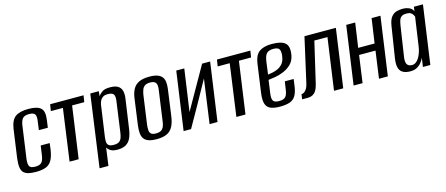

<svg xmlns="http://www.w3.org/2000/svg" viewBox="-44 -979 3653 1571"><g transform="rotate(-15 1782.5 -194.0)"><path d="M143 10Q107 10 81 4Q55 -2 39.5 -17.5Q24 -33 20 -62.5Q16 -92 22 -139L56 -380Q67 -451 104 -477.5Q141 -504 215 -504Q288 -504 318 -477.5Q348 -451 338 -380L329 -314H253L263 -388Q269 -427 258.5 -444.5Q248 -462 209 -462Q171 -462 155 -444.5Q139 -427 133 -388L94 -111Q89 -68 99.5 -50.5Q110 -33 148 -33Q187 -33 202.5 -50.5Q218 -68 224 -111L235 -189H311L305 -139Q296 -77 276.5 -45Q257 -13 224 -1.5Q191 10 143 10Z M429 0 490 -439H388L397 -495H680L671 -439H568L506 0Z M652 116 737 -495H809L805 -453Q817 -472 838.5 -487Q860 -502 905 -502Q949 -502 972 -487.5Q995 -473 1002.5 -445.5Q1010 -418 1004 -379L969 -136Q963 -91 949 -59Q935 -27 907.5 -10Q880 7 834 7Q797 7 776.5 -5.5Q756 -18 748 -35L727 116ZM815 -39Q847 -39 862 -51Q877 -63 883 -82.5Q889 -102 892 -123L926 -369Q929 -385 929.5 -400.5Q930 -416 926 -428Q922 -440 909.5 -446.5Q897 -453 873 -453Q849 -453 834.5 -444.5Q820 -436 812 -422.5Q804 -409 800 -393Q796 -377 795 -363L760 -118Q757 -96 758.5 -78Q760 -60 772.5 -49.5Q785 -39 815 -39Z M1167 7Q1125 7 1099 -2Q1073 -11 1059.5 -29.5Q1046 -48 1043.5 -76.5Q1041 -105 1046 -143L1077 -368Q1083 -409 1099.5 -439.5Q1116 -470 1149 -486.5Q1182 -503 1239 -503Q1281 -503 1307 -493.5Q1333 -484 1346 -466Q1359 -448 1361.5 -423.5Q1364 -399 1360 -368L1329 -143Q1322 -92 1304.5 -58.5Q1287 -25 1254 -9Q1221 7 1167 7ZM1173 -40Q1203 -40 1218.5 -51.5Q1234 -63 1241 -82.5Q1248 -102 1250 -123L1285 -373Q1289 -395 1287.5 -413.5Q1286 -432 1274 -443.5Q1262 -455 1232 -455Q1202 -455 1186.5 -443.5Q1171 -432 1164.5 -413.5Q1158 -395 1154 -373L1119 -123Q1117 -102 1118 -82.5Q1119 -63 1131 -51.5Q1143 -40 1173 -40Z M1395 0 1465 -494H1533L1482 -138L1684 -494H1752L1682 0H1615L1667 -373Q1615 -279 1563.5 -186.5Q1512 -94 1458 0Z M1842 0 1903 -439H1801L1810 -495H2093L2084 -439H1981L1919 0Z M2209 11Q2161 11 2131 -1.5Q2101 -14 2090.5 -45.5Q2080 -77 2088 -138L2122 -380Q2133 -451 2171.5 -476.5Q2210 -502 2276 -502Q2358 -502 2389.5 -472.5Q2421 -443 2407 -368Q2398 -324 2370 -297Q2342 -270 2305 -254.5Q2268 -239 2232.5 -233Q2197 -227 2175 -225L2160 -119Q2153 -72 2164 -53.5Q2175 -35 2214 -35Q2253 -35 2269 -52.5Q2285 -70 2291 -117L2300 -179H2375L2368 -127Q2361 -72 2343.5 -42Q2326 -12 2293.5 -0.5Q2261 11 2209 11ZM2182 -268Q2199 -270 2222 -274.5Q2245 -279 2267.5 -289.5Q2290 -300 2307 -319.5Q2324 -339 2330 -369Q2339 -410 2330.5 -435Q2322 -460 2279 -460Q2240 -460 2221.5 -442Q2203 -424 2196 -373Z M2399 0 2405 -42Q2418 -42 2430 -51Q2442 -60 2451.5 -76.5Q2461 -93 2466 -117L2551 -494H2817L2747 0H2669L2731 -439H2620L2540 -96Q2537 -83 2531.5 -66.5Q2526 -50 2516.5 -35Q2507 -20 2489.5 -10Q2472 0 2444 0Z M2835 0 2905 -495H2981L2951 -288H3090L3120 -495H3195L3125 0H3050L3082 -230H2943L2911 0Z M3315 8Q3299 8 3279.5 4.5Q3260 1 3243.5 -11.5Q3227 -24 3219.5 -51Q3212 -78 3219 -126L3260 -387Q3268 -441 3288 -465.5Q3308 -490 3333.5 -496.5Q3359 -503 3383 -503Q3417 -503 3441.5 -491Q3466 -479 3473 -457L3478 -495H3555L3485 0H3422L3433 -75Q3425 -57 3410.5 -38Q3396 -19 3373 -5.5Q3350 8 3315 8ZM3340 -38Q3359 -38 3374 -49Q3389 -60 3399.5 -77Q3410 -94 3417 -113Q3424 -132 3427.5 -148Q3431 -164 3432 -173L3467 -415Q3465 -420 3459.5 -430Q3454 -440 3442 -448.5Q3430 -457 3404 -457Q3376 -457 3362 -446.5Q3348 -436 3342 -416.5Q3336 -397 3332 -370L3293 -113Q3290 -88 3293.5 -72.5Q3297 -57 3305.5 -50Q3314 -43 3323 -40.5Q3332 -38 3340 -38Z"/></g></svg>

Font: Alumni Sans Medium
Style: Italic
Weight: 500
Italic angle: -8°
Designer: Robert E. Leuschke
Foundry: Robert E. Leuschke
Version: Version 1.016